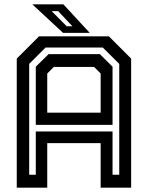

<svg xmlns="http://www.w3.org/2000/svg" viewBox="-20 -868 684 888"><path d="M57.5 0V-597L160.5 -700H483.5L586.5 -597V0H445.5V-206H198.5V0ZM115 -60H145.5V-260H500.5V-60H531.5V-572.5L455.5 -648H190.5L115 -572.5ZM198.5 -347H445.5V-528L415 -558.5H229L198.5 -528ZM145.5 -290.5V-559.5L204.5 -617.5H442L500.5 -559.5V-290.5ZM395 -716H271.5L129.5 -848H273ZM315 -746.5 249 -816.5H219L288.5 -746.5Z"/></svg>

Font: Tourney SemiBold
Style: Regular
Weight: 600
Version: Version 1.015